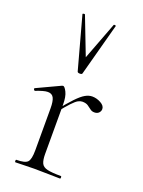

<svg xmlns="http://www.w3.org/2000/svg" viewBox="-140 -795 639 860"><g transform="rotate(20 180.0 -365.0)"><path d="M139 -271 135 -281Q172 -327 195.5 -351.5Q219 -376 236 -385.5Q253 -395 269 -395Q290 -395 310 -384Q330 -373 330 -357Q330 -347 322.5 -339Q315 -331 301 -331Q289 -331 280.5 -338Q272 -345 262 -351.5Q252 -358 235 -358Q226 -358 215.5 -352.5Q205 -347 187.5 -328.5Q170 -310 139 -271ZM46 0Q43 0 43 -6Q43 -12 46 -12Q87 -12 99 -25Q111 -38 111 -81V-281Q111 -315 103 -330.5Q95 -346 75 -346Q65 -346 51 -342Q37 -338 19 -331Q15 -330 12.5 -335Q10 -340 14 -342L125 -394Q127 -395 130 -395Q137 -395 147.5 -374.5Q158 -354 158 -315V-81Q158 -52 165 -37Q172 -22 193.5 -17Q215 -12 258 -12Q261 -12 261 -6Q261 0 258 0Q234 0 202 -1Q170 -2 135 -2Q110 -2 86.5 -1Q63 0 46 0ZM101 -726Q100 -729 105.5 -730Q111 -731 112 -729L181 -550L249 -729Q250 -731 255.5 -730Q261 -729 259 -726L192 -477Q191 -472 181 -472Q171 -472 169 -477Z"/></g></svg>

Font: Cormorant Garamond Light
Style: Regular
Weight: 300
Designer: Christian Thalmann (Catharsis Fonts)
Foundry: Catharsis Fonts
Version: Version 4.001